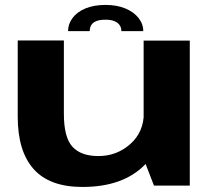

<svg xmlns="http://www.w3.org/2000/svg" viewBox="-20 -754 870 780"><path d="M605.5 0H751V-589H563.5V-108.5ZM239.5 -589.5H52V-280Q52 -139.5 116.8 -67Q181.5 5.5 315 5.5Q479.5 5.5 568 -84.2Q656.5 -174 656.5 -249L564.5 -297Q564.5 -218 509.5 -169Q454.5 -120 379.5 -120Q309 -120 274.2 -158Q239.5 -196 239.5 -292ZM409 -734Q361.5 -734 327.2 -719.8Q293 -705.5 274.8 -681Q256.5 -656.5 256.5 -627.5H344.5Q344.5 -641.5 350.8 -652Q357 -662.5 371 -668.2Q385 -674 409 -674Q430.5 -674 444.5 -668.2Q458.5 -662.5 465.8 -652.2Q473 -642 473 -627.5H562Q562 -656.5 542.8 -681Q523.5 -705.5 489 -719.8Q454.5 -734 409 -734Z"/></svg>

Font: Anybody Expanded
Style: Bold
Weight: 700
Width: 7
Designer: Tyler Finck
Foundry: Etcetera Type Company
Version: Version 1.113;gftools[0.9.25]